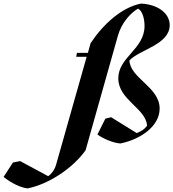

<svg xmlns="http://www.w3.org/2000/svg" viewBox="-336 -784 964 1068"><path d="M-183 264C-66 241 68 153 140 52L320 -586C340 -657 390 -712 432 -736C456 -724 468 -680 468 -640C468 -510 322 -467 322 -348C322 -228 478 -180 482 -84C466 -64 448 -52 424 -44L282 -132L250 -124L206 -36C238 -12 296 12 334 14C450 -10 552 -84 552 -180C552 -300 388 -348 384 -448C440 -508 608 -536 608 -644C608 -710 542 -760 448 -764C342 -743 240 -652 168 -544L153 -490H92L88 -468H146L-24 132C-32 160 -48 182 -68 196L-224 112L-264 120L-316 200C-272 236 -219 260 -183 264Z"/></svg>

Font: Mazius Display Extra Italic
Style: Bold
Weight: 700
Italic angle: -17°
Designer: Alberto Casagrande & Collletttivo
Foundry: Collletttivo
Version: Version 2.000;Glyphs 3.2 (3217)